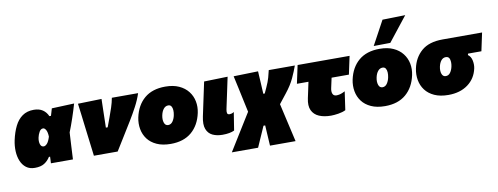

<svg xmlns="http://www.w3.org/2000/svg" viewBox="-74 -1190 4628 1786"><g transform="rotate(-10 2240.0 -296.5)"><path d="M165.5 16Q116.5 16 84 -8.8Q51.5 -33.5 34.5 -75Q17.5 -116.5 15.2 -167.2Q13 -218 24 -270Q40 -344.5 67.8 -400.2Q95.5 -456 139.5 -487Q183.5 -518 247 -518Q298.5 -518 331.5 -495.5Q364.5 -473 381 -434.5H396Q401 -451 406 -467.5Q411 -484 416 -502L628 -510.5Q609.5 -446 586.2 -377.5Q563 -309 540.5 -252.5Q537 -189.5 533.5 -126.5Q530 -63.5 527 0H319Q320 -15.5 320.8 -31Q321.5 -46.5 322 -62H311Q289 -26.5 255.2 -5.2Q221.5 16 165.5 16ZM281.5 -166.5Q296 -166.5 312.8 -184.2Q329.5 -202 343.5 -247.5Q342 -291 329.8 -311.8Q317.5 -332.5 303 -332.5Q281 -332.5 267 -307.8Q253 -283 247.5 -256.5Q240 -221 248.5 -193.8Q257 -166.5 281.5 -166.5Z M725 0Q719.5 -46 713.2 -95.5Q707 -145 701.5 -190.5L690.5 -279.5Q684 -334.5 677 -391Q670 -447.5 663 -502L886.5 -508Q885.5 -463.5 884 -406.5Q882.5 -349.5 881.5 -298L880 -238H897L929 -324Q945.5 -368.5 960.2 -413Q975 -457.5 983 -502H1231Q1210.5 -439.5 1178 -378.8Q1145.5 -318 1112 -263Q1070 -195 1029 -128.5Q988 -62 949.5 0Z M1449.5 16Q1372 16 1317.8 -8.8Q1263.5 -33.5 1232.2 -75.2Q1201 -117 1191.5 -170Q1182 -223 1193.5 -279Q1217.5 -391.5 1292 -454.8Q1366.5 -518 1489.5 -518Q1564.5 -518 1618.2 -493.5Q1672 -469 1704.5 -427.2Q1737 -385.5 1747.2 -333Q1757.5 -280.5 1745.5 -224Q1721.5 -111.5 1646.8 -47.8Q1572 16 1449.5 16ZM1455.5 -161Q1482 -161 1499 -185.2Q1516 -209.5 1522.5 -243Q1527.5 -267 1526.2 -289.5Q1525 -312 1515.5 -326.5Q1506 -341 1486.5 -341Q1460.5 -341 1442.2 -318.5Q1424 -296 1416.5 -259Q1408.5 -220 1418.5 -190.5Q1428.5 -161 1455.5 -161Z M1937.5 16Q1884 16 1844.2 -3Q1804.5 -22 1787.8 -65.8Q1771 -109.5 1787 -184.5Q1793.5 -214 1797.5 -233.8Q1801.5 -253.5 1806.5 -276.5Q1822.5 -350.5 1833 -400.8Q1843.5 -451 1854.5 -502L2077.5 -508Q2060.5 -426.5 2045.5 -357Q2030.5 -287.5 2020.5 -240L2014.5 -211.5Q2010 -190 2013.2 -175.5Q2016.5 -161 2036.5 -161Q2045.5 -161 2054.8 -163.8Q2064 -166.5 2077 -174.5L2050 -4Q2030 5.5 2002 10.8Q1974 16 1937.5 16Z M1994 192Q2021.5 147.5 2060.8 84.2Q2100 21 2147 -55L2208.5 -154L2185.5 -261Q2173 -320 2159.8 -381.5Q2146.5 -443 2133.5 -502L2365 -508Q2366.5 -483.5 2368.2 -451.8Q2370 -420 2371.8 -389.5Q2373.5 -359 2374.5 -338L2377 -294H2390.5L2413.5 -344Q2437.5 -396 2448 -434.5Q2458.5 -473 2465 -502H2711.5Q2694 -452 2665 -389.2Q2636 -326.5 2582.5 -259.5L2513 -171.5L2546.5 -24.5Q2563.5 49.5 2574.5 97.8Q2585.5 146 2596 192H2354.5Q2352.5 161 2350.8 130Q2349 99 2347 67L2343 -1H2327L2307 44.5Q2286 92 2269.8 128.8Q2253.5 165.5 2242 192Z M2963 16Q2897.5 16 2850.5 -4.2Q2803.5 -24.5 2783.2 -68Q2763 -111.5 2778 -181Q2784.5 -210.5 2791.2 -242.5Q2798 -274.5 2810 -331H2701L2737.5 -502H3228.5L3192 -331H3028.5Q3023.5 -307.5 3018.2 -284Q3013 -260.5 3008 -237Q3000.5 -203.5 3009.8 -182.2Q3019 -161 3046 -161Q3059 -161 3078 -165.2Q3097 -169.5 3126.5 -185L3101.5 -11Q3072.5 3.5 3031.8 9.8Q2991 16 2963 16Z M3474 16Q3396.5 16 3342.2 -8.8Q3288 -33.5 3256.8 -75.2Q3225.5 -117 3216 -170Q3206.5 -223 3218 -279Q3242 -391.5 3316.5 -454.8Q3391 -518 3514 -518Q3589 -518 3642.8 -493.5Q3696.5 -469 3729 -427.2Q3761.5 -385.5 3771.8 -333Q3782 -280.5 3770 -224Q3746 -111.5 3671.2 -47.8Q3596.5 16 3474 16ZM3480 -161Q3506.5 -161 3523.5 -185.2Q3540.5 -209.5 3547 -243Q3552 -267 3550.8 -289.5Q3549.5 -312 3540 -326.5Q3530.5 -341 3511 -341Q3485 -341 3466.8 -318.5Q3448.5 -296 3441 -259Q3433 -220 3443 -190.5Q3453 -161 3480 -161ZM3465.5 -553Q3496.5 -610 3527.2 -666.8Q3558 -723.5 3588.5 -780L3804 -785Q3757 -725 3711.2 -667.5Q3665.5 -610 3622.5 -555Z M4072 16Q3994.5 16 3940.2 -8.8Q3886 -33.5 3854.8 -75.2Q3823.5 -117 3814 -170Q3804.5 -223 3816 -279Q3836.5 -379 3907.2 -440.5Q3978 -502 4107.5 -502H4480L4443.5 -331H4317L4314 -318Q4341.5 -299 4349.5 -259.8Q4357.5 -220.5 4350 -185.5Q4330 -92 4256.2 -38Q4182.5 16 4072 16ZM4078 -161Q4104.5 -161 4121 -184Q4137.5 -207 4144.5 -240.5Q4152 -276.5 4144.5 -305.8Q4137 -335 4107.5 -335Q4081.5 -335 4064 -314.2Q4046.5 -293.5 4038.5 -256.5Q4030.5 -217.5 4040.8 -189.2Q4051 -161 4078 -161Z"/></g></svg>

Font: Commissioner Black
Style: Italic
Weight: 900
Italic angle: -12°
Designer: Kostas Bartsokas
Foundry: Kostas Bartsokas
Version: Version 1.000; ttfautohint (v1.8.3)